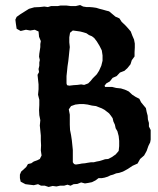

<svg xmlns="http://www.w3.org/2000/svg" viewBox="-20 -729 628 762"><path d="M281 -705 298 -709 310 -703 323 -701H335L348 -700L362 -698L375 -694L387 -691L401 -687L413 -684L425 -674L438 -663L454 -656L463 -642L476 -630L488 -617L499 -604L505 -588L512 -572L515 -556V-540L514 -522V-505L503 -490L498 -474L486 -459L474 -448L456 -441L443 -427L427 -420L416 -406L402 -398L395 -389L397 -384H425L441 -380L460 -378L476 -373L491 -366L505 -353L519 -344L533 -337L540 -323L549 -312L559 -300L562 -285L566 -270L567 -255L571 -241V-227L578 -213V-175L576 -164L569 -150L562 -130L552 -112L536 -98L526 -80L506 -71L488 -59L468 -48L453 -43L441 -41L429 -36L418 -33L408 -28L395 -24L384 -22H371L359 -13L345 -6L330 -3L317 -1L302 -5L287 1L272 2L260 8L248 4L234 8H218L204 11L189 9L173 13L158 8H143L131 2L114 6L97 4L81 2L62 -8L59 -22V-36L64 -48L84 -66L91 -78L104 -81L114 -88L128 -93L138 -98L145 -112L142 -132L143 -152L142 -172V-191L138 -231L140 -252L136 -272L135 -292L136 -312V-333L131 -353L133 -375V-394L129 -432L135 -443L133 -455L136 -468V-481L138 -491L135 -504L136 -516L140 -542V-554L142 -566L135 -583L133 -604L118 -611L100 -608L83 -611L62 -606L46 -615L43 -635L41 -651L46 -662L60 -672L79 -684L95 -694L116 -700L138 -701L156 -703L170 -701L183 -705H210L220 -707H244L260 -705ZM269 -608 258 -599 255 -581V-561L257 -542L255 -524L253 -504L251 -486L248 -466L246 -446L244 -427V-398L246 -391L255 -389L272 -391L287 -392L302 -394L314 -392L330 -398L340 -408L348 -418L364 -434L373 -448L382 -468L387 -488V-509L384 -529L375 -547L364 -565L354 -578L345 -585L333 -590L323 -597L310 -601L298 -604L284 -606ZM296 -316 279 -314 262 -308 253 -295 257 -274V-234L258 -213L262 -193L265 -173L267 -154L269 -134V-85L274 -78L281 -76L295 -78L305 -80L317 -81L328 -83L341 -85H352L364 -88L375 -90L385 -93L397 -97L409 -98L423 -105L439 -116L451 -130L453 -149V-170L451 -189L446 -208L439 -220L436 -234L430 -247L427 -260L420 -270L413 -279L395 -293L384 -299L371 -304L361 -308L345 -310L328 -314L312 -316Z"/></svg>

Font: Tagesschrift
Style: Regular
Weight: 400
Designer: Yanone
Version: Version 2.000; ttfautohint (v1.8.4.7-5d5b)